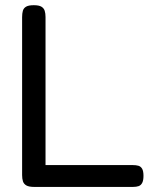

<svg xmlns="http://www.w3.org/2000/svg" viewBox="-20 -708 598 738"><path d="M111.8 10.5Q91.5 10.5 81.5 4.9Q71.5 -0.8 68.2 -11Q65 -21.2 65 -35V-642Q65 -656.5 67.9 -666.6Q70.8 -676.8 80.4 -682.4Q90 -688 109.8 -688Q129.5 -688 139 -682.4Q148.5 -676.8 151.8 -666.6Q155 -656.5 155 -642.5V-73.5H489.8Q502.8 -73.5 512 -70.9Q521.2 -68.2 526.4 -59.2Q531.5 -50.2 531.5 -32.2Q531.5 -14.5 526.6 -5.1Q521.8 4.2 512.9 7.4Q504 10.5 491 10.5Z"/></svg>

Font: Fredoka Light
Style: Regular
Weight: 300
Designer: Ben Nathan
Foundry: Milena B. Brandão, Ben Nathan
Version: Version 2.001